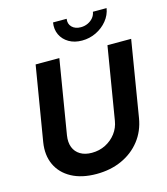

<svg xmlns="http://www.w3.org/2000/svg" viewBox="-136 -1050 1011 1165"><g transform="rotate(-15 370.0 -467.5)"><path d="M325.7 10.3Q233.4 10.3 169.7 -24.2Q106 -58.6 77.6 -119.6Q49.3 -180.7 62 -259.8L139.6 -727.5H288.6L211.9 -262.7Q205.1 -219.7 217.5 -188Q230 -156.2 259.3 -138.7Q288.6 -121.1 331.5 -121.1Q378.9 -121.1 418 -141.1Q457 -161.1 482.9 -195.3Q508.8 -229.5 515.6 -272.5L590.8 -727.5H739.7L661.1 -250Q647.9 -170.9 601.8 -112.3Q555.7 -53.7 484.9 -21.7Q414.1 10.3 325.7 10.3ZM450.2 -794.4Q402.8 -794.4 368.2 -814.7Q333.5 -835 317.1 -869.4Q300.8 -903.8 307.6 -946.3H393.1Q388.2 -915 408.2 -894.8Q428.2 -874.5 463.9 -874.5Q487.3 -874.5 507.6 -883.8Q527.8 -893.1 541.3 -909.2Q554.7 -925.3 558.1 -946.3H644Q637.2 -903.8 609.1 -869.4Q581.1 -835 539.6 -814.7Q498 -794.4 450.2 -794.4Z"/></g></svg>

Font: Inter 16pt
Style: Bold Italic
Weight: 700
Italic angle: -9.3988°
Version: Version 4.001;git-66647c0bb